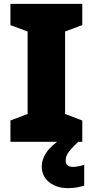

<svg xmlns="http://www.w3.org/2000/svg" viewBox="-20 -734 480 994"><path d="M406 0H34V-110L123 -144V-571L34 -604V-714H406V-604L317 -571V-144L406 -110ZM320 97Q320 115 330.5 122.5Q341 130 358 130Q371 130 388.5 126.5Q406 123 416 119V227Q400 232 379 236Q358 240 331 240Q274 240 235 209.5Q196 179 196 127Q196 93 219.5 56.5Q243 20 310 -25L385 0Q351 32 335.5 53Q320 74 320 97Z"/></svg>

Font: Noto Sans Cherokee Black
Style: Regular
Weight: 900
Designer: Monotype Design Team
Foundry: Monotype Imaging Inc.
Version: Version 2.001; ttfautohint (v1.8.4.7-5d5b)